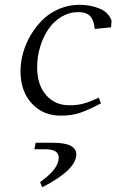

<svg xmlns="http://www.w3.org/2000/svg" viewBox="-20 -472 482 795"><path d="M64.9 -176.8Q64.9 -214.8 75.9 -253.9Q86.9 -293 108.2 -328.4Q129.4 -363.8 158.2 -391.6Q187 -419.4 226.1 -435.8Q265.1 -452.1 308.1 -452.1Q354.5 -452.1 392.3 -436.5Q430.2 -420.9 441.9 -386.2L439.9 -358.9L372.1 -352.1Q369.6 -386.2 354.2 -404.1Q338.9 -421.9 303.2 -421.9Q266.1 -421.9 233.9 -402.3Q201.7 -382.8 179.9 -350.6Q158.2 -318.4 146 -277.3Q133.8 -236.3 133.8 -193.8Q133.8 -120.6 170.7 -78.4Q207.5 -36.1 267.1 -36.1Q301.3 -36.1 328.1 -43.7Q355 -51.3 389.2 -67.9L397.9 -43.9Q343.8 -15.6 310.1 -4.4Q276.4 6.8 231 6.8Q157.7 6.8 111.3 -43.9Q64.9 -94.7 64.9 -176.8ZM122.1 146 127.9 119.1H199.2Q295.9 119.1 295.9 167Q295.9 231.4 154.8 303.2L146 282.2Q187.5 252 205.3 227.8Q223.1 203.6 223.1 180.2Q223.1 146 167 146Z"/></svg>

Font: Dehuti
Style: Italic
Weight: 400
Version: Version 1.2